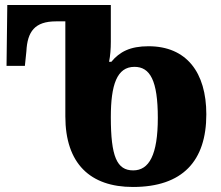

<svg xmlns="http://www.w3.org/2000/svg" viewBox="-20 -734 878 764"><path d="M509 10C707 10 801 -94 801 -279C801 -446 722 -550 571 -550C498 -550 456 -528 423 -488H414C419 -513 421 -540 421 -568V-714H9L6 -472H79L85 -530C89 -608 118 -649 203 -649H240V-271C240 -83 339 10 509 10ZM510 -56C445 -56 421 -111 421 -268C421 -396 445 -468 515 -468C577 -468 608 -414 608 -265C608 -117 573 -56 510 -56Z"/></svg>

Font: Noto Serif Georgian Extra
Style: Regular
Weight: 800
Designer: Monotype Design Team
Foundry: Monotype Imaging Inc.
Version: Version 1.901